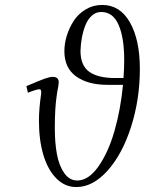

<svg xmlns="http://www.w3.org/2000/svg" viewBox="-20 -758 599 785"><path d="M87.9 -405.8Q142.6 -429.2 163.1 -436.5Q183.6 -443.8 195.8 -443.8Q220.2 -443.8 220.2 -420.9Q220.2 -419.4 219.7 -416.7Q219.2 -414.1 218.8 -409.4Q218.3 -404.8 217.8 -401.9Q214.8 -389.2 211.9 -367.2Q204.1 -316.9 204.1 -234.9Q204.1 -173.3 212.9 -126.7Q221.7 -80.1 242.9 -50Q264.2 -20 295.9 -20Q341.8 -20 382.1 -76.9Q422.4 -133.8 447.8 -221.7Q473.1 -309.6 482.9 -411.1H419.9Q338.9 -411.1 291 -445.8Q243.2 -480.5 243.2 -548.8Q243.2 -579.1 252.9 -611.3Q262.7 -643.6 281.2 -672.4Q299.8 -701.2 330.3 -719.5Q360.8 -737.8 397.9 -737.8Q470.7 -737.8 511.2 -666.5Q551.8 -595.2 551.8 -476.1Q551.8 -352.1 516.1 -240.2Q480.5 -128.4 420.2 -60.8Q359.9 6.8 292 6.8Q245.6 6.8 210.4 -28.6Q175.3 -64 157.2 -125Q139.2 -186 139.2 -264.2Q139.2 -313 147.9 -372.1Q150.9 -393.1 141.1 -393.1Q129.9 -393.1 94.2 -378.9ZM309.1 -550.8Q309.1 -489.7 345 -464.4Q380.9 -439 450.2 -439H484.9Q487.8 -475.1 487.8 -512.2Q487.8 -604 464.8 -656.5Q441.9 -709 394 -709Q372.1 -709 355.5 -694.1Q338.9 -679.2 329.3 -655Q319.8 -630.9 314.9 -604.5Q310.1 -578.1 309.1 -550.8Z"/></svg>

Font: Dehuti Alt
Style: Italic
Weight: 400
Version: Version 1.2